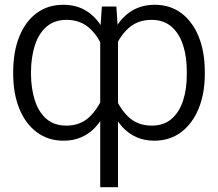

<svg xmlns="http://www.w3.org/2000/svg" viewBox="-20 -573 904 796"><path d="M395.5 203.1V-446.3L402.3 -545.9H462.4L469.2 -445.8V203.1ZM34.7 -267.1V-273.9Q34.7 -358.9 60.1 -421.6Q85.4 -484.4 132.1 -518.8Q178.7 -553.2 242.2 -553.2Q297.4 -553.2 338.4 -527.6Q379.4 -502 406.2 -454.1Q433.1 -406.2 444.8 -339.4V-203.6Q436 -152.8 418.7 -113.3Q401.4 -73.7 376 -46.1Q350.6 -18.6 317.4 -4.2Q284.2 10.3 243.7 10.3Q179.7 10.3 132.8 -24.7Q85.9 -59.6 60.3 -122.1Q34.7 -184.6 34.7 -267.1ZM108.4 -273.9V-267.1Q108.9 -204.6 124.8 -156Q140.6 -107.4 172.9 -79.8Q205.1 -52.2 254.9 -52.2Q314.5 -52.2 352.8 -90.1Q391.1 -127.9 411.1 -185.1V-357.9Q394.5 -414.6 355 -452.6Q315.4 -490.7 256.3 -490.7Q206.1 -490.7 173.3 -462.6Q140.6 -434.6 124.8 -385.7Q108.9 -336.9 108.4 -273.9ZM829.1 -273.9V-267.1Q829.1 -184.6 803.2 -122.1Q777.3 -59.6 730.5 -24.7Q683.6 10.3 619.6 10.3Q579.1 10.3 546.1 -4.2Q513.2 -18.6 487.8 -46.1Q462.4 -73.7 444.8 -113.3Q427.2 -152.8 418 -203.6V-339.4Q430.7 -406.2 457.5 -454.1Q484.4 -502 525.6 -527.6Q566.9 -553.2 621.6 -553.2Q685.1 -553.2 731.4 -518.8Q777.8 -484.4 803.5 -421.6Q829.1 -358.9 829.1 -273.9ZM754.4 -267.1V-273.9Q754.9 -336.9 739 -385.7Q723.1 -434.6 690.7 -462.6Q658.2 -490.7 607.9 -490.7Q548.3 -490.7 508.8 -452.6Q469.2 -414.6 452.1 -357.9V-185.1Q472.2 -127.9 510.7 -90.1Q549.3 -52.2 608.9 -52.2Q658.7 -52.2 690.9 -79.8Q723.1 -107.4 739 -156Q754.9 -204.6 754.4 -267.1Z"/></svg>

Font: Inter 24pt Light
Style: Regular
Weight: 300
Designer: Rasmus Andersson
Foundry: rsms
Version: Version 4.001;git-66647c0bb